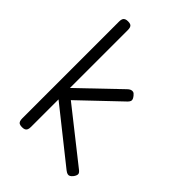

<svg xmlns="http://www.w3.org/2000/svg" viewBox="-206 -782 894 894"><g transform="rotate(45 240.5 -335.5)"><path d="M425 -39Q439 -29 440 -20.5Q441 -12 432 1Q425 10 418.5 13.5Q412 17 405 15Q398 13 389 6L129 -201V-19Q129 -8 126 -1.5Q123 5 117 8Q111 11 100 11Q90 11 83.5 8Q77 5 74.5 -2Q72 -9 72 -20V-657Q72 -668 75 -674.5Q78 -681 84.5 -684Q91 -687 101 -687Q112 -687 118 -684Q124 -681 126.5 -674.5Q129 -668 129 -656V-276L321 -460Q328 -467 335 -470Q342 -473 349 -471.5Q356 -470 363 -461Q374 -448 373.5 -439Q373 -430 361 -419L172 -239Z"/></g></svg>

Font: Fredoka Light
Style: Regular
Weight: 300
Designer: Ben Nathan
Foundry: Milena B. Brandão, Ben Nathan
Version: Version 2.001